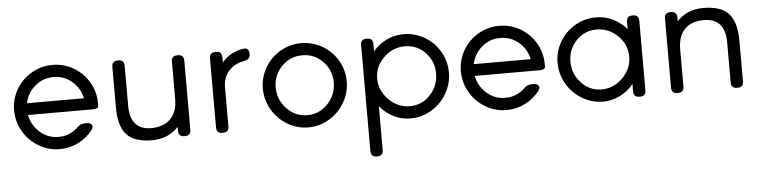

<svg xmlns="http://www.w3.org/2000/svg" viewBox="-42 -644 4126 1040"><g transform="rotate(-5 2021.0 -123.5)"><path d="M491.2 -219.2V-204.1Q491.2 -188 459 -188H107.9Q118.7 -131.8 162.1 -93.5Q205.6 -55.2 263.2 -55.2Q324.7 -55.2 369.1 -98.1Q387.2 -116.2 409.2 -116.2H421.9Q441.4 -116.2 448.5 -104.5Q455.6 -92.8 443.8 -77.1Q411.6 -35.6 364.5 -12.2Q317.4 11.2 263.2 11.2Q202.1 11.2 149.2 -20.5Q96.2 -52.2 65.7 -105.5Q35.2 -158.7 35.2 -219.2Q35.2 -280.8 65.9 -333.3Q96.7 -385.7 149.2 -416.3Q201.7 -446.8 263.2 -446.8Q324.7 -446.8 377.2 -416.3Q429.7 -385.7 460.4 -333.3Q491.2 -280.8 491.2 -219.2ZM107.9 -252H418Q406.2 -307.6 363.5 -344.2Q320.8 -380.9 263.2 -380.9Q205.6 -380.9 162.6 -344.2Q119.6 -307.6 107.9 -252Z M941.9 -439.9H944.8Q977.1 -439.9 977.1 -408.2V-32.2Q977.1 0 944.8 0H941.9Q909.7 0 909.7 -32.2V-53.2Q854 6.8 766.1 6.8Q670.9 6.8 628.4 -38.8Q585.9 -84.5 585.9 -189V-408.2Q585.9 -439.9 617.7 -439.9H621.1Q652.8 -439.9 652.8 -408.2V-189Q652.8 -124.5 681.9 -91.8Q710.9 -59.1 766.1 -59.1Q834 -59.1 871.8 -96.7Q909.7 -134.3 909.7 -206.1V-408.2Q909.7 -439.9 941.9 -439.9Z M1184.1 -408.2V-379.9Q1231 -433.6 1299.8 -443.8Q1315.4 -446.8 1324.2 -438.5Q1333 -430.2 1333 -414.1V-412.1Q1333 -383.8 1301.8 -377.9Q1250.5 -370.1 1217.3 -334.7Q1184.1 -299.3 1184.1 -243.2V-32.2Q1184.1 0 1151.9 0H1148.9Q1116.7 0 1116.7 -32.2V-408.2Q1116.7 -439.9 1148.9 -439.9H1151.9Q1184.1 -439.9 1184.1 -408.2Z M1387.7 -219.2Q1387.7 -280.8 1418.5 -333.3Q1449.2 -385.7 1501.7 -416.3Q1554.2 -446.8 1615.7 -446.8Q1677.2 -446.8 1729.7 -416.3Q1782.2 -385.7 1813 -333.3Q1843.8 -280.8 1843.8 -219.2Q1843.8 -158.7 1813.2 -105.5Q1782.7 -52.2 1729.7 -20.5Q1676.8 11.2 1615.7 11.2Q1554.7 11.2 1501.7 -20.5Q1448.7 -52.2 1418.2 -105.5Q1387.7 -158.7 1387.7 -219.2ZM1457.5 -219.2Q1457.5 -153.3 1503.7 -104.2Q1549.8 -55.2 1615.7 -55.2Q1681.6 -55.2 1727.5 -104.2Q1773.4 -153.3 1773.4 -219.2Q1773.4 -286.1 1727.8 -333.5Q1682.1 -380.9 1615.7 -380.9Q1549.3 -380.9 1503.4 -333.5Q1457.5 -286.1 1457.5 -219.2Z M2171.4 -446.8Q2232.9 -446.8 2285.4 -416.3Q2337.9 -385.7 2368.7 -333.3Q2399.4 -280.8 2399.4 -219.2Q2399.4 -158.7 2368.9 -105.5Q2338.4 -52.2 2285.4 -20.5Q2232.4 11.2 2171.4 11.2Q2122.6 11.2 2079.3 -10.5Q2036.1 -32.2 2005.4 -69.8V168Q2005.4 200.2 1973.6 200.2H1970.2Q1938.5 200.2 1938.5 168V-408.2Q1938.5 -439.9 1970.2 -439.9H1973.6Q2005.4 -439.9 2005.4 -408.2V-368.2Q2036.1 -404.8 2079.1 -425.8Q2122.1 -446.8 2171.4 -446.8ZM2329.6 -219.2Q2329.6 -286.6 2284.4 -333.7Q2239.3 -380.9 2173.3 -380.9Q2107.4 -380.9 2058.3 -333Q2009.3 -285.2 2009.3 -219.2Q2009.3 -154.3 2058.6 -104.7Q2107.9 -55.2 2173.3 -55.2Q2238.8 -55.2 2284.2 -104Q2329.6 -152.8 2329.6 -219.2Z M2920.4 -219.2V-204.1Q2920.4 -188 2888.2 -188H2537.1Q2547.9 -131.8 2591.3 -93.5Q2634.8 -55.2 2692.4 -55.2Q2753.9 -55.2 2798.3 -98.1Q2816.4 -116.2 2838.4 -116.2H2851.1Q2870.6 -116.2 2877.7 -104.5Q2884.8 -92.8 2873 -77.1Q2840.8 -35.6 2793.7 -12.2Q2746.6 11.2 2692.4 11.2Q2631.3 11.2 2578.4 -20.5Q2525.4 -52.2 2494.9 -105.5Q2464.4 -158.7 2464.4 -219.2Q2464.4 -280.8 2495.1 -333.3Q2525.9 -385.7 2578.4 -416.3Q2630.9 -446.8 2692.4 -446.8Q2753.9 -446.8 2806.4 -416.3Q2858.9 -385.7 2889.6 -333.3Q2920.4 -280.8 2920.4 -219.2ZM2537.1 -252H2847.2Q2835.4 -307.6 2792.7 -344.2Q2750 -380.9 2692.4 -380.9Q2634.8 -380.9 2591.8 -344.2Q2548.8 -307.6 2537.1 -252Z M3218.3 11.2Q3157.2 11.2 3104.2 -20.5Q3051.3 -52.2 3020.8 -105.5Q2990.2 -158.7 2990.2 -219.2Q2990.2 -280.8 3021 -333.3Q3051.8 -385.7 3104.2 -416.3Q3156.7 -446.8 3218.3 -446.8Q3267.6 -446.8 3310.5 -425.8Q3353.5 -404.8 3384.3 -368.2V-408.2Q3384.3 -439.9 3416 -439.9H3418.9Q3451.2 -439.9 3451.2 -408.2V-29.8Q3451.2 2 3418.9 2H3416Q3384.3 2 3384.3 -29.8V-69.8Q3353.5 -32.2 3310.3 -10.5Q3267.1 11.2 3218.3 11.2ZM3216.3 -55.2Q3281.2 -55.2 3330.6 -104.5Q3379.9 -153.8 3379.9 -219.2Q3379.9 -285.2 3331.1 -333Q3282.2 -380.9 3216.3 -380.9Q3150.4 -380.9 3105.2 -333.7Q3060.1 -286.6 3060.1 -219.2Q3060.1 -152.8 3105.5 -104Q3150.9 -55.2 3216.3 -55.2Z M3626 0H3623Q3590.8 0 3590.8 -32.2V-408.2Q3590.8 -439.9 3623 -439.9H3626Q3658.2 -439.9 3658.2 -408.2V-387.2Q3713.4 -446.8 3801.8 -446.8Q3897 -446.8 3939.5 -401.1Q3981.9 -355.5 3981.9 -251V-32.2Q3981.9 0 3950.2 0H3946.8Q3915 0 3915 -32.2V-251Q3915 -315.4 3886 -348.1Q3856.9 -380.9 3801.8 -380.9Q3733.9 -382.3 3696 -344.7Q3658.2 -307.1 3658.2 -233.9V-32.2Q3658.2 0 3626 0Z"/></g></svg>

Font: Arcon Rounded-
Style: Regular
Weight: 400
Designer: M. Zarth
Foundry: martin zarth - visuelle & digitale kommunikation
Version: Version 1.110;PS 001.110;hotconv 1.0.70;makeotf.lib2.5.58329